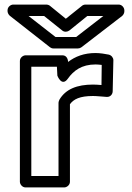

<svg xmlns="http://www.w3.org/2000/svg" viewBox="-20 -795 577 840"><path d="M398 -513C405 -513 417 -512 425 -511L424 -423C410 -424 399 -425 387 -425C317 -425 267 -405 240 -359C238 -355 236 -349 236 -346V-25H117V-503H229L231 -464C231 -464 250 -413 277 -451C302 -486 337 -513 398 -513ZM253 -553H92C81 -553 67 -543 67 -528V0C67 11 77 25 92 25H261C272 25 286 15 286 0V-339C302 -361 329 -375 387 -375C403 -375 430 -372 447 -371C463 -370 473 -383 473 -396L476 -532C476 -542 468 -553 456 -556C442 -559 417 -563 398 -563C348 -563 309 -548 278 -524C277 -539 270 -553 253 -553ZM284 -662 362 -725H432L313 -633H223L105 -725H173L253 -661C262 -654 275 -655 284 -662ZM268 -713 198 -770C194 -773 188 -775 182 -775H38C27 -775 13 -765 13 -750V-746C13 -740 17 -731 23 -726L199 -588C203 -585 208 -583 214 -583H321C326 -583 332 -585 336 -588L514 -725C519 -729 524 -737 524 -745V-750C524 -761 514 -775 499 -775H354C349 -775 342 -773 338 -769Z"/></svg>

Font: Asimov
Style: XWidOu
Weight: 500
Designer: Google
Version: Version 2.000980; 2014